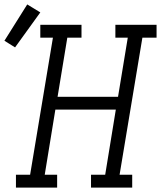

<svg xmlns="http://www.w3.org/2000/svg" viewBox="-85 -847 727 867"><path d="M-13 0V-58H51L154 -677H97V-735H283V-677H219L175 -410H448L492 -677H436V-735H622V-677H558L455 -58H512V0H326V-58H390L438 -352H165L117 -58H173V0ZM-17 -633 -65 -663 38 -827 97 -791Z"/></svg>

Font: Iosevka Slab LtExObl
Style: Regular
Weight: 300
Width: 7
Italic angle: -9°
Monospace: yes
Designer: Belleve Invis
Foundry: Belleve Invis
Version: Version 11.1.0; ttfautohint (v1.8.3)